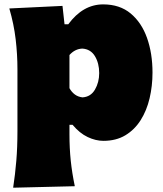

<svg xmlns="http://www.w3.org/2000/svg" viewBox="-20 -625 743 876"><path d="M40 231.4Q49.3 170.4 54.4 108.9Q59.6 47.4 59.6 -25.9V-308.6Q59.6 -377 51.5 -445.6Q43.5 -514.2 22.5 -586.4L265.1 -598.1L274.4 -514.2H291.5Q358.4 -605 450.7 -605Q526.4 -605 576.2 -563.5Q626 -522 650.9 -451.7Q675.8 -381.3 675.8 -293.9Q675.8 -232.9 662.6 -176.8Q649.4 -120.6 621.8 -76.9Q594.2 -33.2 552 -7.8Q509.8 17.6 451.7 17.6Q416.5 17.6 379.9 0.2Q343.3 -17.1 311 -55.7H296.9V-12.2Q296.9 50.8 302.7 107.2Q308.6 163.6 321.3 224.6ZM356.4 -180.7Q394 -183.1 413.3 -216.3Q432.6 -249.5 432.6 -291.5Q432.6 -336.4 413.1 -368.7Q393.6 -400.9 355.5 -403.3Q321.8 -401.9 296.9 -374V-222.7Q306.6 -205.1 321.3 -194.1Q335.9 -183.1 356.4 -180.7Z"/></svg>

Font: Pinar DS1 Black
Style: Regular
Weight: 900
Designer: Amin Abedi
Version: Version 3.000